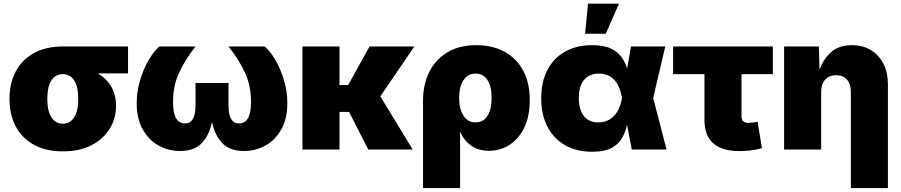

<svg xmlns="http://www.w3.org/2000/svg" viewBox="-20 -792 4773 1017"><path d="M313 9.8Q224.1 9.8 160.6 -24.7Q97.2 -59.1 63.7 -121.6Q30.3 -184.1 30.3 -268.1Q30.3 -351.6 63.7 -414.1Q97.2 -476.6 160.6 -511.2Q224.1 -545.9 313 -545.9H658.2V-403.3H498Q543.9 -376.5 569.3 -333Q594.7 -289.6 594.7 -231.4Q594.7 -165.5 561.3 -110.6Q527.8 -55.7 464.8 -22.9Q401.9 9.8 313 9.8ZM313 -399.4Q274.4 -399.4 252.4 -366.2Q230.5 -333 230.5 -268.1Q230.5 -204.6 252.4 -170.7Q274.4 -136.7 313 -136.7Q351.1 -136.7 372.8 -170.7Q394.5 -204.6 394.5 -268.1Q394.5 -333 372.8 -366.2Q351.1 -399.4 313 -399.4Z M934.1 7.8Q872.1 7.8 819.6 -21.5Q767.1 -50.8 735.6 -107.4Q704.1 -164.1 704.1 -245.1Q704.1 -308.1 722.2 -367.9Q740.2 -427.7 768.1 -474.9Q795.9 -522 824.2 -545.9H1015.6Q960.4 -476.1 928.5 -406.7Q896.5 -337.4 896.5 -251Q896.5 -138.2 960.4 -138.2Q1015.6 -138.2 1015.6 -234.4V-352.5H1190.4V-234.4Q1190.4 -138.2 1245.6 -138.2Q1309.6 -138.2 1309.6 -251Q1309.6 -337.9 1277.6 -407.2Q1245.6 -476.6 1190.4 -545.9H1381.8Q1410.6 -522 1438.2 -474.9Q1465.8 -427.7 1483.9 -367.9Q1502 -308.1 1502 -245.1Q1502 -164.1 1470.5 -107.4Q1439 -50.8 1386.7 -21.5Q1334.5 7.8 1272 7.8Q1197.8 7.8 1158 -33.2Q1118.2 -74.2 1103 -145.5Q1087.9 -74.2 1048.1 -33.2Q1008.3 7.8 934.1 7.8Z M1778.3 -545.9V-341.8H1824.2L1937.5 -545.9H2174.8L1994.6 -281.7L2166 0H1930.7L1829.1 -199.2H1778.3V0H1582V-545.9Z M2220.7 204.1V-258.3Q2220.7 -344.2 2253.7 -410.6Q2286.6 -477.1 2349.6 -514.9Q2412.6 -552.7 2503.4 -552.7Q2587.9 -552.7 2651.4 -518.6Q2714.8 -484.4 2750.5 -419.4Q2786.1 -354.5 2786.1 -261.7Q2786.1 -175.8 2756.8 -115.7Q2727.5 -55.7 2678.5 -24.4Q2629.4 6.8 2570.8 6.8Q2513.7 6.8 2475.3 -20.8Q2437 -48.3 2419.9 -89.8H2417V204.1ZM2499.5 -143.6Q2540 -143.6 2562 -178.2Q2584 -212.9 2584 -273.4Q2584 -334 2562 -368.2Q2540 -402.3 2499.5 -402.3Q2459 -402.3 2435.5 -368.2Q2412.1 -334 2412.1 -273.4Q2412.1 -213.9 2435.3 -178.7Q2458.5 -143.6 2499.5 -143.6Z M3116.2 11.7Q3033.7 11.7 2973.1 -22.9Q2912.6 -57.6 2879.6 -121.1Q2846.7 -184.6 2846.7 -271.5Q2846.7 -358.4 2879.6 -421.4Q2912.6 -484.4 2973.1 -518.6Q3033.7 -552.7 3116.2 -552.7Q3179.2 -552.7 3216.6 -534.4Q3253.9 -516.1 3273.4 -487.8Q3293 -459.5 3301.8 -428.7L3322.3 -545.9H3503.9L3439.9 -272.9L3510.7 0H3326.2L3301.3 -131.8Q3294.4 -98.1 3277.6 -65.2Q3260.7 -32.2 3222.9 -10.3Q3185.1 11.7 3116.2 11.7ZM3274.9 -272.9 3274.4 -274.4Q3262.2 -341.3 3231 -371.8Q3199.7 -402.3 3152.8 -402.3Q3101.6 -402.3 3073.7 -368.9Q3045.9 -335.4 3045.9 -273.4Q3045.9 -210.9 3072.8 -177.2Q3099.6 -143.6 3148.9 -143.6Q3198.7 -143.6 3231.2 -176.8Q3263.7 -210 3274.4 -271.5ZM3079.1 -613.3 3094.7 -772.5H3258.8L3188.5 -613.3Z M3896.5 8.3Q3711.4 8.3 3711.4 -157.2V-399.4H3545.4V-545.9H4073.7V-399.4H3907.7V-175.3Q3907.7 -141.1 3944.8 -141.1Q3953.6 -141.1 3970.5 -143.3Q3987.3 -145.5 3992.7 -147.5L4016.1 -7.3Q3982.4 2 3952.6 5.1Q3922.9 8.3 3896.5 8.3Z M4329.6 -306.6V0H4133.3V-545.9H4317.4L4320.8 -422.9Q4340.8 -478.5 4381.8 -515.6Q4422.9 -552.7 4492.7 -552.7Q4550.8 -552.7 4593.5 -526.4Q4636.2 -500 4659.7 -453.6Q4683.1 -407.2 4683.1 -347.7V204.1H4486.8V-306.6Q4486.8 -347.2 4466.3 -370.4Q4445.8 -393.6 4408.7 -393.6Q4372.6 -393.6 4351.1 -370.4Q4329.6 -347.2 4329.6 -306.6Z"/></svg>

Font: Inter Black
Style: Regular
Weight: 900
Designer: Rasmus Andersson
Foundry: rsms
Version: Version 4.000;git-a52131595